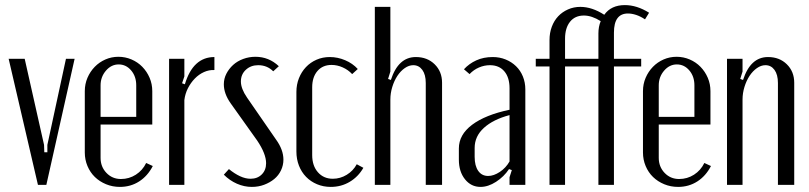

<svg xmlns="http://www.w3.org/2000/svg" viewBox="-20 -726 3178 754"><path d="M162 0H129L14 -495H77L153 -157L154 -128H166V-157L239 -495H273Z M313 -368Q313 -396 323.5 -420.5Q334 -445 352 -463.5Q370 -482 394 -492.5Q418 -503 445 -503Q472 -503 496.5 -492.5Q521 -482 539 -463.5Q557 -445 567.5 -420.5Q578 -396 578 -368V-237H375V-106Q375 -71 398 -47Q421 -23 455 -23Q487 -23 513.5 -40Q540 -57 554 -86L580 -74Q560 -35 526.5 -13.5Q493 8 451 8Q422 8 396.5 -2.5Q371 -13 352.5 -31Q334 -49 323.5 -74Q313 -99 313 -127ZM515 -267V-391Q515 -426 495 -449.5Q475 -473 446 -473Q417 -473 396 -448.5Q375 -424 375 -391V-267Z M704 -495V-426L695 -399L706 -395Q738 -502 822 -502V-451Q801 -452 781 -443Q761 -434 745 -417.5Q729 -401 718 -379.5Q707 -358 704 -333V0H644V-495Z M1053 -446Q1029 -470 994 -470Q965 -470 945.5 -452Q926 -434 926 -406Q926 -378 950 -343L1064 -178Q1093 -138 1093 -99Q1093 -77 1083.5 -57Q1074 -37 1057 -23Q1040 -9 1017.5 -0.5Q995 8 969 8Q939 8 910.5 -4.5Q882 -17 859 -40L879 -62Q901 -44 922.5 -34Q944 -24 964 -24Q991 -24 1008 -41Q1025 -58 1025 -85Q1025 -122 990 -174L886 -320Q859 -358 859 -395Q859 -417 869 -436.5Q879 -456 895.5 -471Q912 -486 935 -494.5Q958 -503 983 -503Q1036 -503 1075 -466Z M1144 -365Q1144 -394 1154 -419Q1164 -444 1181.5 -462.5Q1199 -481 1223 -491.5Q1247 -502 1275 -502Q1306 -502 1335.5 -489.5Q1365 -477 1385 -455L1363 -435Q1347 -452 1325.5 -461.5Q1304 -471 1282 -471Q1247 -471 1226.5 -447Q1206 -423 1206 -383V-117Q1206 -75 1228.5 -49.5Q1251 -24 1287 -24Q1316 -24 1341.5 -39.5Q1367 -55 1381 -81L1407 -67Q1387 -32 1353.5 -12Q1320 8 1279 8Q1250 8 1225 -2.5Q1200 -13 1182 -31.5Q1164 -50 1154 -75.5Q1144 -101 1144 -131Z M1515 -412Q1544 -502 1613 -502Q1658 -502 1687 -473.5Q1716 -445 1716 -401V0H1652V-400Q1652 -433 1638.5 -451.5Q1625 -470 1603 -470Q1586 -470 1569.5 -458.5Q1553 -447 1540.5 -428Q1528 -409 1520.5 -384.5Q1513 -360 1513 -335V0H1452V-699H1513V-445L1504 -416Z M1782 -143Q1782 -197 1834 -236Q1886 -275 1981 -295V-379Q1981 -422 1960.5 -446Q1940 -470 1904 -470Q1882 -470 1861 -461Q1840 -452 1824 -435L1802 -454Q1822 -476 1850.5 -489Q1879 -502 1915 -502Q1942 -502 1965.5 -492.5Q1989 -483 2006.5 -466Q2024 -449 2033.5 -425.5Q2043 -402 2043 -375V0H1981V-30L1990 -58L1979 -62Q1959 -32 1928 -12Q1897 8 1867 8Q1830 8 1806 -22Q1782 -52 1782 -99ZM1897 -35Q1919 -35 1943 -51Q1967 -67 1981 -92V-274Q1917 -257 1880.5 -224Q1844 -191 1844 -145V-110Q1844 -75 1858 -55Q1872 -35 1897 -35Z M2330 0V-465H2199V0H2138V-465H2084V-495H2138V-569Q2138 -597 2147 -621Q2156 -645 2172 -662Q2188 -679 2210.5 -689Q2233 -699 2259 -699Q2305 -699 2353 -668Q2380 -706 2434 -706Q2481 -706 2529 -676L2513 -650Q2495 -662 2478 -667.5Q2461 -673 2446 -673Q2391 -673 2391 -598V-495H2498V-465H2391V0ZM2199 -495H2330V-595Q2330 -621 2339 -643Q2304 -665 2273 -665Q2238 -665 2218.5 -640.5Q2199 -616 2199 -574Z M2505 -368Q2505 -396 2515.5 -420.5Q2526 -445 2544 -463.5Q2562 -482 2586 -492.5Q2610 -503 2637 -503Q2664 -503 2688.5 -492.5Q2713 -482 2731 -463.5Q2749 -445 2759.5 -420.5Q2770 -396 2770 -368V-237H2567V-106Q2567 -71 2590 -47Q2613 -23 2647 -23Q2679 -23 2705.5 -40Q2732 -57 2746 -86L2772 -74Q2752 -35 2718.5 -13.5Q2685 8 2643 8Q2614 8 2588.5 -2.5Q2563 -13 2544.5 -31Q2526 -49 2515.5 -74Q2505 -99 2505 -127ZM2707 -267V-391Q2707 -426 2687 -449.5Q2667 -473 2638 -473Q2609 -473 2588 -448.5Q2567 -424 2567 -391V-267Z M2898 -412Q2927 -502 2996 -502Q3041 -502 3070 -473.5Q3099 -445 3099 -401V0H3035V-400Q3035 -433 3021.5 -451.5Q3008 -470 2986 -470Q2969 -470 2952.5 -458.5Q2936 -447 2923.5 -428Q2911 -409 2903.5 -384.5Q2896 -360 2896 -335V0H2835V-495H2896V-445L2887 -416Z"/></svg>

Font: Moniqa Paragraph
Style: Regular
Weight: 400
Designer: Rajesh Rajput
Foundry: Rajesh Rajput
Version: Version 1.000